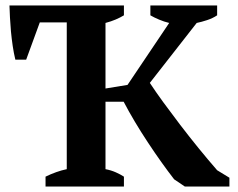

<svg xmlns="http://www.w3.org/2000/svg" viewBox="-20 -682 869 702"><path d="M529.8 -662.1H773.9V-626Q757.8 -615.2 737.1 -608.4Q716.3 -601.6 699.2 -598.1L527.8 -378.9Q548.3 -347.7 577.1 -308.1Q606 -268.6 638.4 -226.1Q670.9 -183.6 705.8 -140.6Q740.7 -97.7 773.9 -59.6L818.8 -32.2V0H655.8L616.7 -26.4Q594.7 -54.7 569.8 -89.6Q544.9 -124.5 520.3 -161.9Q495.6 -199.2 472.9 -237.3Q450.2 -275.4 432.1 -310.1H365.7V-63.5Q386.2 -59.6 403.3 -52Q420.4 -44.4 433.1 -36.1V0H146.5V-36.1Q165.5 -45.4 185.3 -52.5Q205.1 -59.6 224.1 -63.5V-600.1H125.5L75.7 -463.9H36.1Q30.3 -487.8 26.4 -514.4Q22.5 -541 20 -567.4Q17.6 -593.8 16.4 -618.4Q15.1 -643.1 14.6 -662.1H433.1V-626Q420.4 -618.2 403.3 -610.8Q386.2 -603.5 365.7 -598.1V-358.4L446.3 -371.6L598.6 -598.1Q580.1 -602.5 561.5 -610.4Q543 -618.2 529.8 -626Z"/></svg>

Font: PT Astra Serif
Style: Bold
Weight: 700
Designer: A.Korolkova, I. Chaeva
Foundry: ParaType Ltd
Version: Version 1.002